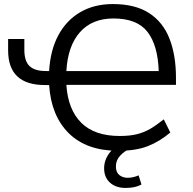

<svg xmlns="http://www.w3.org/2000/svg" viewBox="-20 -734 949 946"><path d="M20 0ZM562 9Q407 9 319.5 -77Q232 -163 222 -315H201Q20 -315 20 -486V-542H100V-488Q100 -433 125.5 -408.5Q151 -384 206 -384H222Q228 -487 267.5 -560.5Q307 -634 375.5 -674Q444 -714 536 -714Q647 -714 715.5 -669Q784 -624 815.5 -542.5Q847 -461 847 -352V-316H307Q315 -194 380.5 -129Q446 -64 570 -64Q620 -64 655.5 -73Q691 -82 721.5 -100Q752 -118 787 -146L819 -81Q767 -37 708.5 -14Q650 9 562 9ZM539 -643Q434 -643 374 -575.5Q314 -508 307 -384H762Q758 -510 707 -576.5Q656 -643 539 -643ZM599 192Q551 192 522 166Q493 140 493 95Q493 55 519 20Q545 -15 589 -36L618 0Q594 10 572.5 32.5Q551 55 551 86Q551 115 568 128.5Q585 142 609 142Q635 142 663 130L677 175Q647 192 599 192Z"/></svg>

Font: Winston
Style: Regular
Weight: 400
Designer: Original fonts by Vernon Adams / Changes by Cristiano Sobral
Foundry: Original fonts by Vernon Adams / Changes by Cristiano Sobral
Version: Version 2.503;July 17, 2020;FontCreator 13.0.0.2655 64-bit